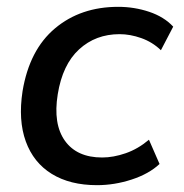

<svg xmlns="http://www.w3.org/2000/svg" viewBox="-20 -533 539 562"><path d="M264 9Q185 9 131.5 -24Q78 -57 55.5 -119Q33 -181 46 -266Q66 -387 141 -450Q216 -513 326 -513Q373 -513 416.5 -498.5Q460 -484 487 -455L451 -386Q426 -410 393.5 -421.5Q361 -433 330 -433Q260 -433 211.5 -388.5Q163 -344 149 -257Q135 -170 170 -121Q205 -72 279 -72Q312 -72 348 -84.5Q384 -97 416 -124L447 -53Q416 -24 365.5 -7.5Q315 9 264 9Z"/></svg>

Font: Mulish SemiBold
Style: Italic
Weight: 600
Italic angle: -9°
Designer: Vernon Adams
Foundry: Vernon Adams
Version: Version 3.603; ttfautohint (v1.8.3)